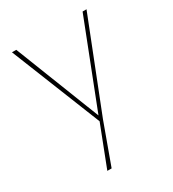

<svg xmlns="http://www.w3.org/2000/svg" viewBox="-171 -576 804 890"><g transform="rotate(-30 231.5 -131.5)"><path d="M140 217 224 0 32 -480H55L233 -26L410 -480H431L242 0L163 217Z"/></g></svg>

Font: Cantarell Thin
Style: Regular
Weight: 100
Designer: Dave Crossland, Nikolaus Waxweiler, Florian Fecher, Jacques Le Bailly, Eben Sorkin, Alexei Vanyashin, Alexios Zavras, Em
Version: Version 0.303